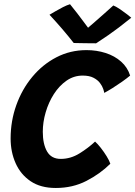

<svg xmlns="http://www.w3.org/2000/svg" viewBox="-20 -906 656 931"><path d="M515 -112Q465.5 -63 399 -28.8Q332.5 5.5 250.5 5.5Q177 5.5 128.5 -27.2Q80 -60 55.8 -114.5Q31.5 -169 31.5 -234.5Q31.5 -319 59 -396Q86.5 -473 136.5 -533.2Q186.5 -593.5 253.5 -628.2Q320.5 -663 399.5 -663Q448.5 -663 492.2 -649Q536 -635 567.2 -607.2Q598.5 -579.5 611 -539.5Q595.5 -526.5 572.5 -510.2Q549.5 -494 526 -479.2Q502.5 -464.5 485.5 -455.5Q485 -461 480.5 -474.8Q476 -488.5 464.8 -503.5Q453.5 -518.5 433.2 -529Q413 -539.5 381 -539.5Q338 -539.5 302.5 -514.8Q267 -490 241.2 -449.8Q215.5 -409.5 201.5 -361.5Q187.5 -313.5 187.5 -267Q187.5 -207.5 208.2 -171.5Q229 -135.5 274.5 -135.5Q322.5 -135.5 365.2 -162Q408 -188.5 441 -219.5Q453.5 -208.5 468.8 -189Q484 -169.5 497 -148.5Q510 -127.5 515 -112ZM529.5 -879.5Q544 -873.5 562.8 -860.8Q581.5 -848 597 -836Q612.5 -824 616.5 -820Q549.5 -766 506.5 -736.5Q463.5 -707 446 -696Q435.5 -696 415.2 -696.2Q395 -696.5 373.2 -696.8Q351.5 -697 337.5 -697.5Q310.5 -732 281.5 -765.8Q252.5 -799.5 220 -834.5Q231 -841 248.5 -851.2Q266 -861.5 285 -871.2Q304 -881 319.5 -885.5Q337 -864.5 354.5 -841.5Q372 -818.5 386.2 -799.5Q400.5 -780.5 407 -771.5Q418.5 -781.5 440 -800Q461.5 -818.5 485.5 -840Q509.5 -861.5 529.5 -879.5Z"/></svg>

Font: Grandstander SemiBold
Style: Italic
Weight: 600
Italic angle: -15°
Designer: Tyler Finck
Foundry: Etcetera Type Co
Version: Version 1.200; ttfautohint (v1.8.3)